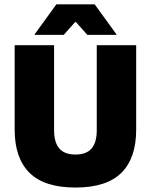

<svg xmlns="http://www.w3.org/2000/svg" viewBox="-20 -847 694 884"><path d="M327.5 16.5Q184.5 16.5 116 -51.2Q47.5 -119 47.5 -250V-639H229V-247.5Q229 -191.5 253 -163.5Q277 -135.5 327.5 -135.5Q378 -135.5 401.8 -163.5Q425.5 -191.5 425.5 -247.5V-639H607V-250Q607 -119 538.8 -51.2Q470.5 16.5 327.5 16.5ZM239.5 -827H416L516 -689V-686.5H382L330 -745H325.5L273.5 -686.5H139.5V-689Z"/></svg>

Font: Anek Tamil ExtraBold
Style: Regular
Weight: 800
Designer: Aadarsh Rajan (Tamil), Yesha Goshar (Latin)
Foundry: Ek Type
Version: Version 1.003